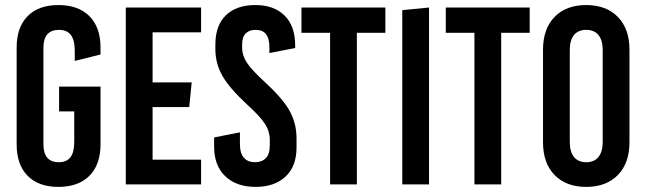

<svg xmlns="http://www.w3.org/2000/svg" viewBox="-20 -730 2557 760"><path d="M210.9 -710Q290.5 -710 334.2 -665.8Q377.9 -621.6 377.9 -542V-514.2L275.9 -488.8V-530.8Q275.9 -611.8 213.9 -611.8Q151.9 -611.8 151.9 -541V-159.2Q151.9 -87.9 212.9 -87.9Q243.7 -87.9 258.8 -107.4Q273.9 -127 273.9 -168.9V-289.1H213.9V-387.2H377.9V-158.2Q377.9 -78.6 334.2 -34.4Q290.5 9.8 210.9 9.8Q132.3 9.8 89.1 -34.4Q45.9 -78.6 45.9 -158.2V-542Q45.9 -621.6 89.1 -665.8Q132.3 -710 210.9 -710Z M775.9 -602.1H584V-403.8H738.8L729 -306.2H584V-98.1H775.9V0H478V-700.2H775.9Z M990.7 -710Q1064.9 -710 1106.7 -668.2Q1148.4 -626.5 1148.4 -549.8V-540L1046.4 -520V-542Q1046.4 -577.6 1033 -594.7Q1019.5 -611.8 991.7 -611.8Q967.3 -611.8 952.9 -597.9Q938.5 -584 938.5 -555.2V-540Q938.5 -510.3 957.5 -481.4Q976.6 -452.6 1027.8 -405.8Q1098.6 -340.8 1126.2 -291.5Q1153.8 -242.2 1153.8 -181.2V-147Q1153.8 -71.3 1110.1 -30.8Q1066.4 9.8 991.7 9.8Q916.5 9.8 872.1 -32Q827.6 -73.7 827.6 -149.9V-186L929.7 -206.1V-158.2Q929.7 -123.5 945.3 -105.7Q960.9 -87.9 989.7 -87.9Q1016.1 -87.9 1032 -103.8Q1047.9 -119.6 1047.9 -154.8V-176.8Q1047.9 -210 1029.1 -239.3Q1010.3 -268.6 958.5 -315.9Q888.2 -380.9 860.4 -429.7Q832.5 -478.5 832.5 -536.1V-553.2Q832.5 -629.4 874.3 -669.7Q916 -710 990.7 -710Z M1505.4 -600.1H1392.6V0H1286.6V-600.1H1173.3V-700.2H1505.4Z M1678.2 0H1572.3V-689.9L1678.2 -700.2Z M2076.7 -600.1H1963.9V0H1857.9V-600.1H1744.6V-700.2H2076.7Z M2471.7 -533.2V-167Q2471.7 -84.5 2425.8 -37.4Q2379.9 9.8 2300.3 9.8Q2220.7 9.8 2175 -37.4Q2129.4 -84.5 2129.4 -167V-533.2Q2129.4 -615.7 2175 -662.8Q2220.7 -710 2300.3 -710Q2379.9 -710 2425.8 -662.8Q2471.7 -615.7 2471.7 -533.2ZM2235.4 -532.2V-168Q2235.4 -128.9 2252.2 -108.4Q2269 -87.9 2300.3 -87.9Q2332 -87.9 2348.9 -108.6Q2365.7 -129.4 2365.7 -168V-532.2Q2365.7 -570.8 2348.9 -591.3Q2332 -611.8 2300.3 -611.8Q2268.6 -611.8 2252 -591.3Q2235.4 -570.8 2235.4 -532.2Z"/></svg>

Font: BaseOne
Style: Regular
Weight: 400
Designer: Domenico Catapano
Foundry: Design by Basse
Version: Version 1.000;PS 001.001;hotconv 1.0.56